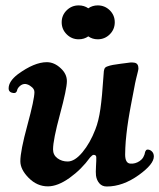

<svg xmlns="http://www.w3.org/2000/svg" viewBox="-20 -677 585 705"><path d="M269 -657.2Q289.1 -657.2 304.2 -646.5Q319.3 -657.2 338.9 -657.2Q364.7 -657.2 383.1 -639.2Q401.4 -621.1 401.4 -595.2Q401.4 -569.3 383.1 -551Q364.7 -532.7 338.9 -532.7Q319.3 -532.7 304.2 -543.5Q289.1 -532.7 269 -532.7Q243.2 -532.7 224.9 -551Q206.5 -569.3 206.5 -595.2Q206.5 -621.1 224.9 -639.2Q243.2 -657.2 269 -657.2ZM155.8 7.3Q116.2 7.3 85.4 -23.7Q54.7 -54.7 54.7 -85Q54.7 -122.6 80.6 -217.5Q106.4 -312.5 106.4 -338.9Q106.4 -351.1 93.3 -359.9Q84.5 -367.2 73.2 -368.7Q62 -369.1 53 -361.1Q43.9 -353 42.5 -344.2Q39.6 -334 28.8 -335.4Q11.7 -337.9 11.7 -352.5Q11.7 -378.4 45.4 -404.3Q106 -448.7 151.9 -448.7Q179.7 -448.7 203.6 -425.8Q225.6 -405.3 225.6 -378.9Q225.6 -351.1 200.2 -257.1Q174.8 -163.1 174.8 -128.4Q174.8 -107.9 190.9 -95.9Q207 -84 228.5 -84Q254.4 -84 282.7 -117.9Q311 -151.9 330.1 -201.7Q342.3 -232.4 348.6 -276.9Q355 -321.3 359.9 -397Q360.4 -399.4 360.6 -406Q360.8 -412.6 361.3 -415.5Q361.8 -418.5 363 -422.9Q364.3 -427.2 367.4 -429.7Q370.6 -432.1 375.5 -433.6Q389.6 -439 422.9 -442.9Q428.2 -443.4 440.2 -445.1Q452.1 -446.8 458.3 -447.5Q464.4 -448.2 473.6 -446.8Q488.3 -444.3 488.3 -425.8Q488.3 -421.9 486.1 -413.3Q483.9 -404.8 480 -388.7Q476.1 -372.6 473.1 -355.5Q472.7 -353 469 -334Q465.3 -314.9 464.4 -310.1Q463.4 -305.2 460 -286.9Q456.5 -268.6 455.3 -261Q454.1 -253.4 451.2 -236.3Q448.2 -219.2 447.3 -209.7Q446.3 -200.2 444.3 -184.8Q442.4 -169.4 441.7 -158.4Q440.9 -147.5 440.2 -134.5Q439.5 -121.6 439.5 -109.9Q439.5 -77.6 458.5 -76.2Q476.6 -74.7 492.9 -85.7Q509.3 -96.7 513.2 -120.1Q516.1 -127 520 -127.4Q521.5 -127.9 522.9 -127.9Q532.2 -127 538.6 -120.1Q544.9 -113.3 544.9 -102.5Q544.9 -74.2 490.2 -34.7Q431.2 7.8 372.1 7.8Q355 7.8 345 -3.7Q335 -15.1 332.5 -32.2Q331.1 -43.5 332.5 -66.7Q334 -89.8 333.5 -100.1Q333 -108.4 323.7 -108.4Q319.3 -108.4 311 -99.1Q279.3 -55.2 235.6 -23.9Q191.9 7.3 155.8 7.3Z"/></svg>

Font: Cooper* SemiBold
Style: Italic
Weight: 600
Italic angle: -7°
Designer: Owen Earl
Foundry: indestructible type*
Version: Version 0.001